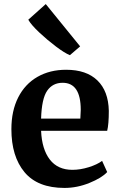

<svg xmlns="http://www.w3.org/2000/svg" viewBox="-20 -913 590 944"><path d="M36 -278Q36 -368 69.5 -434Q103 -500 164 -535Q225 -570 305 -570Q405 -570 459 -517.5Q513 -465 515 -368Q515 -302 507 -270H182Q186 -179 225 -128.5Q264 -78 336 -78Q375 -78 416.5 -91Q458 -104 482 -122L507 -67Q480 -38 419.5 -13.5Q359 11 297 11Q165 11 100.5 -66.5Q36 -144 36 -278ZM375 -330Q377 -358 377 -373Q377 -506 288 -506Q239 -506 212 -467Q185 -428 182 -330ZM119 -816 205 -893 374 -685 324 -642H323Q298 -652 255.5 -684Q213 -716 173.5 -753Q134 -790 119 -816Z"/></svg>

Font: Koeln Type Serif
Style: Bold
Weight: 700
Designer: Eben Sorkin
Foundry: Eben Sorkin
Version: Version 2.002